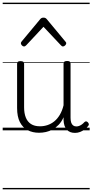

<svg xmlns="http://www.w3.org/2000/svg" viewBox="-20 -968 686 1426"><path d="M270 18Q222 18 185 -1.5Q148 -21 127.5 -61.5Q107 -102 107 -166V-496Q107 -505 113 -509.5Q119 -514 132 -514Q146 -514 152.5 -509.5Q159 -505 159 -496V-171Q159 -127 171.5 -95.5Q184 -64 210 -47Q236 -30 277 -30Q306 -30 333 -39Q360 -48 383 -66.5Q406 -85 424 -115Q442 -145 452 -186V-496Q452 -506 458.5 -510.5Q465 -515 479 -515Q492 -515 498 -510.5Q504 -506 504 -496V-93Q504 -73 508.5 -58.5Q513 -44 523 -36.5Q533 -29 547 -29Q557 -29 567 -32.5Q577 -36 587 -43Q597 -50 607 -61Q613 -67 620 -66.5Q627 -66 633 -59Q638 -54 639.5 -47Q641 -40 636 -34Q625 -19 609 -7Q593 5 575 12Q557 19 537 19Q517 19 502 13Q487 7 476 -5Q465 -17 459 -35Q453 -53 452 -76V-97Q437 -63 415.5 -41Q394 -19 370 -6Q346 7 320.5 12.5Q295 18 270 18ZM158 -623Q150 -623 142.5 -631Q135 -639 135 -647Q135 -649 136 -652Q137 -655 140 -659L278 -825Q283 -831 288.5 -834Q294 -837 303 -837Q312 -837 317.5 -834Q323 -831 328 -825L466 -659Q470 -655 471 -652Q472 -649 472 -647Q472 -639 464 -631Q456 -623 448 -623Q443 -623 439.5 -625.5Q436 -628 432 -632L303 -769L175 -632Q171 -628 167 -625.5Q163 -623 158 -623ZM0 428H646V438H0ZM0 -20H646V0H0ZM0 -505H646V-500H0ZM0 -948H646V-938H0Z"/></svg>

Font: Playwrite US Modern Guides
Style: Regular
Weight: 400
Designer: Veronika Burian, José Scaglione
Foundry: TypeTogether
Version: Version 1.003